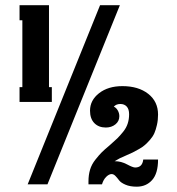

<svg xmlns="http://www.w3.org/2000/svg" viewBox="-20 -700 672 729"><path d="M166 -369.1H176.8V-313H54.2V-369.1H64.9V-623H54.2V-680.2H166ZM85 0 359.9 -680.2H435.1L160.2 0ZM493.2 -64Q520.5 -64 523.9 -94.2H580.1Q580.1 -41.5 557.6 -16.4Q535.2 8.8 499 8.8Q473.6 8.8 456.3 1.2Q439 -6.3 432.4 -15.1Q425.8 -23.9 418.7 -31.5Q411.6 -39.1 403.8 -39.1Q394 -39.1 383.3 -28.6Q372.6 -18.1 367.2 0H315.9V-11.2Q315.9 -35.6 322 -55.9Q328.1 -76.2 342.3 -94Q356.4 -111.8 366.5 -121.8Q376.5 -131.8 397 -148.9Q415 -164.6 425.3 -174.6Q435.5 -184.6 447.5 -199.5Q459.5 -214.4 464.8 -230.7Q470.2 -247.1 470.2 -266.1Q470.2 -285.6 461.2 -295.4Q452.1 -305.2 437 -305.2Q420.9 -305.2 412.1 -294.9Q420.9 -291.5 427 -281Q433.1 -270.5 433.1 -258.8Q433.1 -239.7 418.2 -227.8Q403.3 -215.8 381.8 -215.8Q354.5 -215.8 338.1 -232.7Q321.8 -249.5 321.8 -279.8Q321.8 -319.3 356.2 -346.2Q390.6 -373 444.8 -373Q505.4 -373 542.7 -343.8Q580.1 -314.5 580.1 -265.1Q580.1 -244.1 575.9 -225.8Q571.8 -207.5 566.2 -194.6Q560.5 -181.6 549.8 -169.4Q539.1 -157.2 530.5 -149.7Q522 -142.1 507.3 -133.8Q492.7 -125.5 483.9 -121.1Q475.1 -116.7 459 -109.9Q433.6 -99.6 415 -87.9H416Q439.9 -87.9 462.2 -75.9Q484.4 -64 493.2 -64Z"/></svg>

Font: Margherita Black
Style: Regular
Weight: 900
Designer: James Puckett
Foundry: Dunwich Type Founders
Version: Version 1.008;hotconv 1.0.109;makeotfexe 2.5.65596